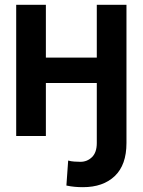

<svg xmlns="http://www.w3.org/2000/svg" viewBox="-20 -566 594 799"><path d="M170.9 -545.9V-326.2H382.8V-545.9H506.3V29.3Q506.3 120.1 457.8 166.5Q409.2 212.9 325.2 212.9Q306.6 212.9 290.8 211.4Q274.9 210 256.3 206.1L263.7 102.1Q275.4 105.5 289.3 106.4Q303.2 107.4 314.5 107.4Q342.8 107.4 362.8 87.9Q382.8 68.4 382.8 29.3V-220.7H170.9V0H47.4V-545.9Z"/></svg>

Font: Inter Tight SemiBold
Style: Regular
Weight: 600
Designer: Rasmus Andersson
Foundry: rsms
Version: Version 3.004; ttfautohint (v1.8.4.7-5d5b)